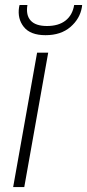

<svg xmlns="http://www.w3.org/2000/svg" viewBox="-20 -756 352 776"><path d="M33.2 0 129.9 -543H174.8L78.1 0ZM311 -727.1Q303.2 -680.2 264.6 -647Q226.1 -613.8 164.1 -613.8Q103 -613.8 76.4 -647Q49.8 -680.2 57.1 -727.1L59.1 -735.8H90.8Q84 -694.8 104 -672.9Q124 -650.9 169.9 -650.9Q216.8 -650.9 244.9 -672.9Q272.9 -694.8 279.8 -735.8H312Z"/></svg>

Font: SVN-Poppins ExtraLight
Style: Italic
Weight: 200
Italic angle: -10°
Designer: Ninad Kale (Devanagari), Jonny Pinhorn (Latin)
Foundry: Indian Type Foundry
Version: Version 3.002 2017